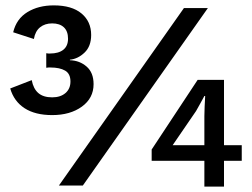

<svg xmlns="http://www.w3.org/2000/svg" viewBox="-20 -690 938 714"><path d="M180 -670Q247 -670 283 -640Q319 -610 319 -560Q319 -518 294.5 -494.5Q270 -471 240 -468V-466Q276 -465 302 -442.5Q328 -420 328 -377Q328 -325 284.5 -293.5Q241 -262 174 -262Q111 -262 71.5 -287.5Q32 -313 18 -361L98 -392Q104 -360 122.5 -344Q141 -328 174 -328Q205 -328 223.5 -344Q242 -360 242 -387Q242 -416 222 -427.5Q202 -439 168 -439Q164 -439 160.5 -439Q157 -439 152 -438V-492Q156 -491 160 -491Q164 -491 166 -491Q198 -491 215.5 -505Q233 -519 233 -546Q233 -574 217.5 -588.5Q202 -603 174 -603Q147 -603 129 -588.5Q111 -574 106 -545L29 -570Q41 -620 82 -645Q123 -670 180 -670ZM199 0 664 -660H753L288 0ZM879 -150V-92H813V4H740V-92H544V-134L715 -393H813V-150ZM622 -150H740V-258Q740 -275 741 -294Q742 -313 743 -333H740Q734 -322 725 -305.5Q716 -289 709 -277Z"/></svg>

Font: Kantumruy Pro Medium
Style: Regular
Weight: 500
Designer: Sovichet Tep
Foundry: Sovichet Tep
Version: Version 1.002